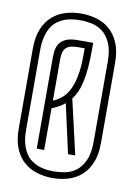

<svg xmlns="http://www.w3.org/2000/svg" viewBox="-81 -742 561 805"><g transform="rotate(10 199.5 -340.0)"><path d="M374.5 -170.4Q374.5 -119.1 359.6 -84.5Q344.7 -49.8 320.3 -29.1Q295.9 -8.3 264.4 0.7Q232.9 9.8 199.7 9.8Q166.5 9.8 135 0.7Q103.5 -8.3 78.9 -29.1Q54.2 -49.8 39.3 -84.5Q24.4 -119.1 24.4 -170.4V-510.3Q24.4 -561.5 39.3 -596.2Q54.2 -630.9 78.9 -651.6Q103.5 -672.4 135 -681.4Q166.5 -690.4 199.7 -690.4Q232.9 -690.4 264.4 -681.4Q295.9 -672.4 320.3 -651.6Q344.7 -630.9 359.6 -596.2Q374.5 -561.5 374.5 -510.3ZM343.3 -509.8Q343.3 -559.6 329.8 -589.6Q316.4 -619.6 295.4 -635.7Q274.4 -651.9 249 -657Q223.6 -662.1 199.7 -662.1Q183.6 -662.1 166.7 -659.9Q149.9 -657.7 134 -651.9Q118.2 -646 103.8 -635.5Q89.4 -625 78.9 -608.2Q68.4 -591.3 62 -567.1Q55.7 -543 55.7 -509.8V-170.9Q55.7 -137.7 62 -113.5Q68.4 -89.4 78.9 -72.5Q89.4 -55.7 103.8 -45.2Q118.2 -34.7 134 -28.8Q149.9 -22.9 166.7 -20.8Q183.6 -18.6 199.7 -18.6Q223.6 -18.6 249 -23.7Q274.4 -28.8 295.4 -44.9Q316.4 -61 329.8 -91.1Q343.3 -121.1 343.3 -170.9ZM269.5 -549.3Q269.5 -508.3 266.8 -475.3Q264.2 -442.4 258.8 -416Q253.4 -389.6 244.6 -369.4Q235.8 -349.1 223.6 -333.5L277.3 -100.1H246.6L200.2 -309.1Q188.5 -299.3 174.8 -291.7Q161.1 -284.2 145 -277.3V-100.1H113.3V-476.6Q113.3 -494.1 114.7 -512.2Q116.2 -530.3 124.8 -544.9Q133.3 -559.6 151.9 -568.8Q170.4 -578.1 204.6 -578.1H269.5ZM145 -310.1Q154.3 -314 164.8 -320.1Q175.3 -326.2 185.8 -335.9Q196.3 -345.7 205.6 -360.4Q214.8 -375 222.2 -397Q229.5 -418.9 233.9 -449.2Q238.3 -479.5 238.3 -520.5V-549.3H211.4Q193.8 -549.3 181.4 -546.4Q168.9 -543.5 160.9 -536.6Q152.8 -529.8 148.9 -517.6Q145 -505.4 145 -487.3Z"/></g></svg>

Font: Tulpen One
Style: Regular
Weight: 400
Designer: Naima Ben Ayed
Foundry: Naima Ben Ayed, Anton Koovit
Version: Version 1.002